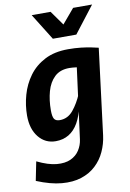

<svg xmlns="http://www.w3.org/2000/svg" viewBox="-113 -877 826 1221"><g transform="rotate(-10 300.0 -266.5)"><path d="M23.5 233 48 111Q120 146 173.8 150.8Q227.5 155.5 264 138.8Q300.5 122 320.8 90.5Q341 59 346 21.5L411 -471L419 -545.5L565 -531.5L495.5 22.5Q488.5 76.5 466.2 125.2Q444 174 405.2 210.2Q366.5 246.5 311.5 264.5Q256.5 282.5 184.8 276.2Q113 270 23.5 233ZM193.5 6.5Q126 6.5 83.5 -46Q41 -98.5 41 -185Q41 -251.5 59.5 -317.2Q78 -383 117.5 -437Q157 -491 219.8 -523.5Q282.5 -556 370.5 -556Q416 -556 453 -551.8Q490 -547.5 518.2 -541.8Q546.5 -536 565 -531.5L457 -421.5Q448 -425 434.8 -428Q421.5 -431 407 -433Q392.5 -435 379.5 -436Q366.5 -437 358 -437Q298 -437 262.5 -403.2Q227 -369.5 211.5 -313.8Q196 -258 196 -192Q196 -152 205.8 -136.5Q215.5 -121 242 -121Q293.5 -121 328.8 -164Q364 -207 388.5 -266L399 -229.5L378 -190.5Q365 -125.5 339.8 -81.5Q314.5 -37.5 277.8 -15.5Q241 6.5 193.5 6.5ZM287.5 -638.5 181 -809.5H303L369.5 -716L448.5 -809.5H571L439 -638.5Z"/></g></svg>

Font: Spline Sans Mono
Style: Italic
Weight: 400
Italic angle: -4°
Monospace: yes
Designer: Eben Sorkin, Mirko Velimirovic
Foundry: Sorkin Type
Version: Version 1.004